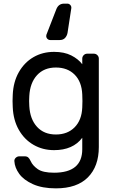

<svg xmlns="http://www.w3.org/2000/svg" viewBox="-20 -815 638 1055"><path d="M308 -595H256Q247 -595 240.5 -601.5Q234 -608 234 -617Q234 -621 235 -624L289 -763Q301 -795 332 -795H350Q359 -795 365.5 -788.5Q372 -782 372 -773V-771L351 -634Q348 -618 337.5 -606.5Q327 -595 308 -595ZM432 -462V-493Q432 -504 440 -512Q448 -520 459 -520H496Q507 -520 515 -512Q523 -504 523 -493V-7Q523 99 463 159.5Q403 220 287 220Q212 220 161 197Q110 174 85.5 140Q61 106 59 71Q58 60 66.5 52Q75 44 86 44H116Q128 44 135 50Q142 56 149 71Q159 94 187 114Q215 134 277 134Q432 134 432 5V-58Q381 10 277 10Q215 10 164.5 -19Q114 -48 83.5 -101.5Q53 -155 50 -227L49 -260L50 -293Q53 -365 83.5 -418.5Q114 -472 164 -501Q214 -530 277 -530Q333 -530 371.5 -510.5Q410 -491 432 -462ZM141 -288 140 -260 141 -232Q145 -160 183.5 -118Q222 -76 287 -76Q351 -76 390 -115.5Q429 -155 432 -224Q433 -234 433 -260Q433 -286 432 -296Q429 -366 390 -405Q351 -444 287 -444Q222 -444 183.5 -402Q145 -360 141 -288Z"/></svg>

Font: Hezaedrus
Style: Regular
Weight: 400
Designer: Hubert & Fischer
Foundry: Hubert & Fischer
Version: Version 1.10;September 3, 2019;FontCreator 11.5.0.2425 64-bi